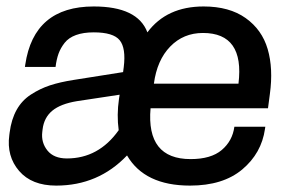

<svg xmlns="http://www.w3.org/2000/svg" viewBox="-20 -562 907 594"><path d="M809.1 -227.1H445.8Q432.1 -69.8 569.8 -69.8Q632.8 -69.8 666 -97.9Q699.2 -126 705.1 -169.9H800.8L799.8 -163.1Q789.1 -87.9 729.5 -37.8Q669.9 12.2 567.9 12.2Q427.2 12.2 373 -81.1Q284.2 12.2 153.8 12.2Q78.1 12.2 39.1 -33.2Q0 -78.6 8.8 -144L9.8 -151.9Q15.1 -192.9 31.5 -222.2Q47.9 -251.5 75.7 -269.5Q103.5 -287.6 134.5 -297.9Q165.5 -308.1 209 -314.9L360.8 -338.9L362.8 -354Q370.1 -413.1 350.3 -437.5Q330.6 -461.9 270 -461.9Q237.8 -461.9 215.1 -453.6Q192.4 -445.3 179.9 -429.4Q167.5 -413.6 161.1 -396Q154.8 -378.4 151.9 -355H57.1L58.1 -361.8Q84.5 -542 270 -542Q405.8 -542 436 -461.9Q495.6 -542 609.9 -542Q689.5 -542 740 -506.1Q790.5 -470.2 808.1 -410.2Q825.7 -350.1 814.9 -271ZM187 -71.8Q285.2 -71.8 347.2 -159.2Q340.8 -206.1 348.1 -255.9L350.1 -269L217.8 -249Q167.5 -240.7 141.8 -219.5Q116.2 -198.2 111.8 -162.1L110.8 -153.8Q106.9 -121.1 126.7 -96.4Q146.5 -71.8 187 -71.8ZM607.9 -460Q547.4 -460 506.6 -418Q465.8 -376 456.1 -303.2H717.8Q736.8 -460 607.9 -460Z"/></svg>

Font: Cooper Hewitt
Style: Medium Italic
Weight: 708
Designer: Village Type and Design LLC
Foundry: Cooper Hewitt Smithsonian Design Museum
Version: 1.000